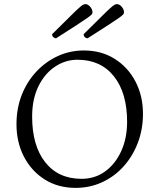

<svg xmlns="http://www.w3.org/2000/svg" viewBox="-20 -900 773 932"><path d="M347 12Q262 12 197.5 -28.5Q133 -69 96.5 -139Q60 -209 60 -297Q60 -374 85.5 -439Q111 -504 156.5 -552.5Q202 -601 261 -628Q320 -655 387 -655Q472 -655 536.5 -614.5Q601 -574 637.5 -504.5Q674 -435 674 -347Q674 -273 649.5 -208Q625 -143 581 -93.5Q537 -44 477 -16Q417 12 347 12ZM376 -32Q441 -32 490.5 -68Q540 -104 568.5 -166.5Q597 -229 597 -309Q597 -449 533 -529.5Q469 -610 356 -610Q297 -610 246.5 -576Q196 -542 166 -480Q136 -418 136 -334Q136 -193 199.5 -112.5Q263 -32 376 -32ZM252 -714Q245 -714 239 -719.5Q233 -725 233 -734Q287 -787 317 -817Q347 -847 361.5 -860Q376 -873 382.5 -876.5Q389 -880 394 -880Q407 -880 418 -867Q429 -854 429 -840Q429 -835 425 -830Q421 -825 405 -813.5Q389 -802 352.5 -778.5Q316 -755 252 -714ZM405 -714Q398 -714 392 -719.5Q386 -725 386 -734Q440 -787 470 -817Q500 -847 514.5 -860Q529 -873 535.5 -876.5Q542 -880 547 -880Q560 -880 571 -867Q582 -854 582 -840Q582 -835 578 -830Q574 -825 558 -813.5Q542 -802 505.5 -778.5Q469 -755 405 -714Z"/></svg>

Font: Petrona Light
Style: Regular
Weight: 300
Designer: Ringo R. Seeber
Foundry: Ringo R. Seeber
Version: Version 2.001; ttfautohint (v1.8.3)